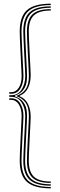

<svg xmlns="http://www.w3.org/2000/svg" viewBox="-20 -820 325 1040"><path d="M255 185.8Q175.5 185.8 140.9 154.1Q106.2 122.5 106.2 49.8Q106.2 37 107.4 11Q108.5 -15 110 -46.6Q111.5 -78.2 113.1 -108.6Q114.8 -139 115.8 -161.5Q116.8 -184 116.8 -191Q116.8 -234.5 96.9 -265Q77 -295.5 40.5 -295.5H30V-304.2H40.5Q77 -304.2 96.9 -334.8Q116.8 -365.2 116.8 -409Q116.8 -416 115.8 -438.4Q114.8 -460.8 113.1 -491.1Q111.5 -521.5 110 -553.2Q108.5 -585 107.4 -610.9Q106.2 -636.8 106.2 -649.5Q106.2 -722.5 140.9 -754Q175.5 -785.5 255 -785.5V-778Q180.8 -778 148.4 -748.1Q116 -718.2 116 -649.5Q116 -636.8 117.1 -611Q118.2 -585.2 119.8 -553.8Q121.2 -522.2 122.9 -492Q124.5 -461.8 125.5 -439.1Q126.5 -416.5 126.5 -409.2Q126.5 -369 114.8 -346.9Q103 -324.8 87.5 -315.1Q72 -305.5 60.8 -302V-298Q72 -294.8 87.5 -284.9Q103 -275 114.8 -253Q126.5 -231 126.5 -190.5Q126.5 -183.2 125.5 -160.8Q124.5 -138.2 122.9 -107.9Q121.2 -77.5 119.8 -46.1Q118.2 -14.8 117.1 11.1Q116 37 116 49.8Q116 118.5 148.4 148.4Q180.8 178.2 255 178.2ZM255 200.2Q165 200.2 125.9 165.1Q86.8 130 86.8 49.2Q86.8 36.2 87.9 10.1Q89 -16 90.5 -47.8Q92 -79.5 93.5 -109.9Q95 -140.2 96.1 -162.8Q97.2 -185.2 97.2 -192Q97.2 -231.5 81.2 -255.4Q65.2 -279.2 40.5 -279.2H30V-287.5H40.5Q73 -287.5 90 -259.4Q107 -231.2 107 -191.8Q107 -184.8 105.9 -162.4Q104.8 -140 103.2 -109.6Q101.8 -79.2 100.2 -47.5Q98.8 -15.8 97.6 10.2Q96.5 36.2 96.5 49.2Q96.5 126 133.2 159.4Q170 192.8 255 192.8ZM255 170.8Q185.8 170.8 155.9 142.6Q126 114.5 126 49.8Q126 37 127 11.2Q128 -14.5 129.6 -45.9Q131.2 -77.2 132.8 -107.5Q134.2 -137.8 135.4 -160.4Q136.5 -183 136.5 -190.2Q136.5 -239.8 118.1 -264.2Q99.8 -288.8 71 -298.2V-301.8Q99.8 -311.2 118.1 -335.8Q136.5 -360.2 136.5 -409.5Q136.5 -417 135.4 -439.6Q134.2 -462.2 132.8 -492.5Q131.2 -522.8 129.6 -554.1Q128 -585.5 127 -611.1Q126 -636.8 126 -649.5Q126 -714.2 155.9 -742.4Q185.8 -770.5 255 -770.5V-763Q191.2 -763 163.5 -736.6Q135.8 -710.2 135.8 -649.5Q135.8 -637 136.8 -611.6Q137.8 -586.2 139.4 -555.4Q141 -524.5 142.5 -494.8Q144 -465 145.1 -442.8Q146.2 -420.5 146.2 -413Q146.2 -371.8 131.6 -342.8Q117 -313.8 86.5 -301.2V-298.5Q117 -286.5 131.6 -256.9Q146.2 -227.2 146.2 -187Q146.2 -179.5 145.1 -157.2Q144 -135 142.5 -105.1Q141 -75.2 139.4 -44.5Q137.8 -13.8 136.8 11.8Q135.8 37.2 135.8 49.8Q135.8 110.5 163.5 136.9Q191.2 163.2 255 163.2ZM30 -312.2V-320.5H40.5Q65.2 -320.5 81.2 -344Q97.2 -367.5 97.2 -407.8Q97.2 -414.2 96.1 -436.5Q95 -458.8 93.5 -489.1Q92 -519.5 90.5 -551.2Q89 -583 87.9 -609.2Q86.8 -635.5 86.8 -649Q86.8 -729.8 125.9 -764.9Q165 -800 255 -800V-792.5Q170 -792.5 133.2 -759.1Q96.5 -725.8 96.5 -649Q96.5 -635.8 97.6 -609.5Q98.8 -583.2 100.2 -551.5Q101.8 -519.8 103.2 -489.5Q104.8 -459.2 105.9 -437Q107 -414.8 107 -408Q107 -368 90.1 -340.1Q73.2 -312.2 40.5 -312.2Z"/></svg>

Font: Big Shoulders Inline Text ExtraLight
Style: Regular
Weight: 250
Version: Version 2.002